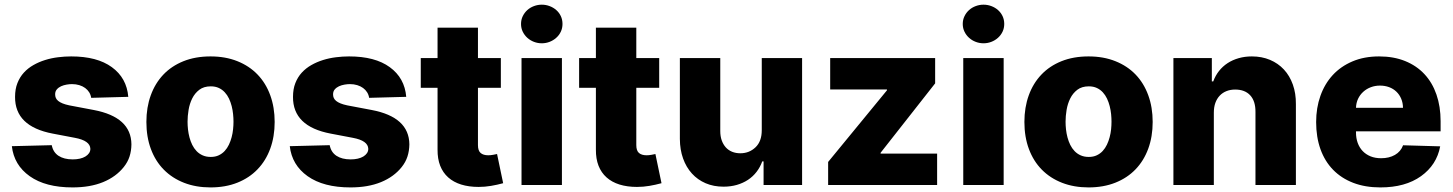

<svg xmlns="http://www.w3.org/2000/svg" viewBox="-20 -795 6244 825"><path d="M202.4 -171.2Q208.1 -141 231.5 -125.5Q255 -110.1 292.6 -110.1Q309.3 -110.1 323.2 -113.3Q337 -116.5 346.9 -122.5Q356.9 -128.6 362.6 -136.9Q368.3 -145.2 368.3 -155.5Q367.2 -190.7 301.8 -202.8L206.7 -220.9Q43.7 -251.8 44.7 -378.9Q44.7 -412.3 54.9 -438Q65 -463.8 82.6 -483Q100.1 -502.1 123.6 -515.4Q147 -528.8 173.8 -537.1Q200.6 -545.5 229.4 -549Q258.2 -552.6 285.9 -552.6Q397.4 -552.6 460.6 -506.4Q524.5 -459.9 531.2 -378.9L371.8 -374.6Q370 -387.4 363.3 -398.3Q356.5 -409.1 345.9 -416.9Q335.2 -424.7 320.7 -429.2Q306.1 -433.6 289.1 -433.6Q279.1 -433.6 266.3 -431.5Q253.6 -429.3 242.5 -424.4Q231.5 -419.4 224.1 -410.7Q216.6 -402 217 -388.8Q217 -381 220 -374.1Q223 -367.2 230.1 -361.3Q237.2 -355.5 248.9 -350.7Q260.7 -345.9 277.7 -342.3L382.8 -322.4Q543.7 -291.9 544.7 -174.7Q544.4 -146.7 536.6 -122.5Q528.8 -98.4 511.7 -77.1Q478.3 -35.2 422.8 -12.4Q367.2 10.3 291.9 10.3Q175.4 10.3 107.6 -38Q40.1 -85.9 30.9 -166.9Z M609 -271Q609 -333.5 627.7 -385.1Q646.3 -436.8 681.6 -474.1Q717 -511.4 768.3 -532Q819.6 -552.6 884.6 -552.6Q948.9 -552.6 1000 -532.1Q1051.1 -511.7 1086.6 -474.8Q1122.2 -437.9 1141.2 -385.8Q1160.2 -333.8 1160.2 -271Q1160.2 -208.1 1141.2 -156.2Q1122.2 -104.4 1086.6 -67.5Q1051.1 -30.5 1000 -10.1Q948.9 10.3 884.6 10.3Q821.7 10.3 770.8 -9.6Q719.8 -29.5 683.8 -66.1Q647.7 -102.6 628.4 -154.7Q609 -206.7 609 -271ZM885.7 -120.7Q905.2 -120.7 919.9 -127.7Q934.7 -134.6 945.5 -146.3Q956.3 -158 963.6 -173.3Q970.9 -188.6 975.3 -205.4Q979.8 -222.3 981.5 -239.5Q983.3 -256.7 983.3 -272Q983.3 -287.6 981.5 -304.9Q979.8 -322.1 975.5 -339Q971.2 -355.8 964 -371.3Q956.7 -386.7 945.8 -398.4Q935 -410.2 920.1 -417.1Q905.2 -424 885.7 -424Q855.8 -424 836.5 -409.3Q817.1 -394.5 805.9 -372Q794.7 -349.4 790.3 -322.8Q785.9 -296.2 785.9 -272Q785.9 -256 787.8 -238.6Q789.8 -221.2 794.2 -204.4Q798.7 -187.5 806.1 -172.4Q813.6 -157.3 824.6 -145.8Q835.6 -134.2 850.7 -127.5Q865.8 -120.7 885.7 -120.7Z M1396.7 -171.2Q1402.3 -141 1425.8 -125.5Q1449.2 -110.1 1486.9 -110.1Q1503.6 -110.1 1517.4 -113.3Q1531.2 -116.5 1541.2 -122.5Q1551.1 -128.6 1556.8 -136.9Q1562.5 -145.2 1562.5 -155.5Q1561.4 -190.7 1496.1 -202.8L1400.9 -220.9Q1237.9 -251.8 1239 -378.9Q1239 -412.3 1249.1 -438Q1259.2 -463.8 1276.8 -483Q1294.4 -502.1 1317.8 -515.4Q1341.3 -528.8 1368.1 -537.1Q1394.9 -545.5 1423.7 -549Q1452.4 -552.6 1480.1 -552.6Q1591.6 -552.6 1654.8 -506.4Q1718.8 -459.9 1725.5 -378.9L1566.1 -374.6Q1564.3 -387.4 1557.5 -398.3Q1550.8 -409.1 1540.1 -416.9Q1529.5 -424.7 1514.9 -429.2Q1500.4 -433.6 1483.3 -433.6Q1473.4 -433.6 1460.6 -431.5Q1447.8 -429.3 1436.8 -424.4Q1425.8 -419.4 1418.3 -410.7Q1410.9 -402 1411.2 -388.8Q1411.2 -381 1414.2 -374.1Q1417.3 -367.2 1424.4 -361.3Q1431.5 -355.5 1443.2 -350.7Q1454.9 -345.9 1471.9 -342.3L1577.1 -322.4Q1737.9 -291.9 1739 -174.7Q1738.6 -146.7 1730.8 -122.5Q1723 -98.4 1706 -77.1Q1672.6 -35.2 1617 -12.4Q1561.4 10.3 1486.2 10.3Q1369.7 10.3 1301.8 -38Q1234.4 -85.9 1225.1 -166.9Z M1788 -417.6V-545.5H1860.1V-676.1H2033.7V-545.5H2132.1V-417.6H2033.7V-171.5Q2033.7 -147.4 2045.3 -137.6Q2056.8 -127.8 2077.8 -127.8Q2087.7 -127.8 2098.9 -129.8Q2110.1 -131.7 2115.8 -133.2L2142 -7.8Q2116.1 -0.7 2089.8 3.7Q2063.6 8.2 2036.6 8.2Q1994.7 8.2 1961.6 -2.1Q1928.6 -12.4 1905.9 -32.7Q1883.2 -52.9 1871.4 -82.9Q1859.7 -112.9 1860.1 -152.3V-417.6Z M2220.9 0V-545.5H2394.5V0ZM2218.8 -692.1Q2218.8 -710.2 2226.2 -725.5Q2233.7 -740.8 2245.9 -751.8Q2258.2 -762.8 2274.3 -768.8Q2290.5 -774.9 2307.9 -774.9Q2325.6 -774.9 2341.6 -768.8Q2357.6 -762.8 2370 -752Q2382.5 -741.1 2389.7 -725.9Q2397 -710.6 2397 -692.1Q2397 -674 2389.7 -658.7Q2382.5 -643.5 2370 -632.5Q2357.6 -621.4 2341.6 -615.2Q2325.6 -609 2307.9 -609Q2290.5 -609 2274.3 -615.2Q2258.2 -621.4 2245.9 -632.5Q2233.7 -643.5 2226.2 -658.7Q2218.8 -674 2218.8 -692.1Z M2468.4 -417.6V-545.5H2540.5V-676.1H2714.1V-545.5H2812.5V-417.6H2714.1V-171.5Q2714.1 -147.4 2725.7 -137.6Q2737.2 -127.8 2758.2 -127.8Q2768.1 -127.8 2779.3 -129.8Q2790.5 -131.7 2796.2 -133.2L2822.4 -7.8Q2796.5 -0.7 2770.2 3.7Q2744 8.2 2717 8.2Q2675.1 8.2 2642 -2.1Q2609 -12.4 2586.3 -32.7Q2563.6 -52.9 2551.8 -82.9Q2540.1 -112.9 2540.5 -152.3V-417.6Z M2901.3 -545.5H3074.9V-231.9Q3074.9 -209.5 3081.1 -191.9Q3087.4 -174.4 3098.5 -161.9Q3109.7 -149.5 3125.7 -142.9Q3141.7 -136.4 3161.2 -136.4Q3199.6 -136.4 3226.6 -162.3Q3253.2 -187.9 3253.2 -235.4V-545.5H3426.5V0H3261V-101.6H3255.3Q3246.4 -76.7 3230.8 -56.5Q3215.2 -36.2 3193.9 -22.2Q3172.6 -8.2 3146.1 -0.5Q3119.7 7.1 3088.8 7.1Q3046.5 7.1 3012.1 -7.6Q2977.6 -22.4 2953.1 -49.4Q2928.6 -76.3 2915.1 -114Q2901.6 -151.6 2901.3 -197.8Z M3538.4 0V-99.1L3791.2 -407V-410.5H3547.2V-545.5H3998.2V-436.8L3763.8 -138.5V-134.9H4006.7V0Z M4119 0V-545.5H4292.6V0ZM4116.8 -692.1Q4116.8 -710.2 4124.3 -725.5Q4131.7 -740.8 4144 -751.8Q4156.2 -762.8 4172.4 -768.8Q4188.6 -774.9 4206 -774.9Q4223.7 -774.9 4239.7 -768.8Q4255.7 -762.8 4268.1 -752Q4280.5 -741.1 4287.8 -725.9Q4295.1 -710.6 4295.1 -692.1Q4295.1 -674 4287.8 -658.7Q4280.5 -643.5 4268.1 -632.5Q4255.7 -621.4 4239.7 -615.2Q4223.7 -609 4206 -609Q4188.6 -609 4172.4 -615.2Q4156.2 -621.4 4144 -632.5Q4131.7 -643.5 4124.3 -658.7Q4116.8 -674 4116.8 -692.1Z M4381.7 -271Q4381.7 -333.5 4400.4 -385.1Q4419 -436.8 4454.4 -474.1Q4489.7 -511.4 4541 -532Q4592.3 -552.6 4657.3 -552.6Q4721.6 -552.6 4772.7 -532.1Q4823.9 -511.7 4859.4 -474.8Q4894.9 -437.9 4913.9 -385.8Q4932.9 -333.8 4932.9 -271Q4932.9 -208.1 4913.9 -156.2Q4894.9 -104.4 4859.4 -67.5Q4823.9 -30.5 4772.7 -10.1Q4721.6 10.3 4657.3 10.3Q4594.5 10.3 4543.5 -9.6Q4492.5 -29.5 4456.5 -66.1Q4420.5 -102.6 4401.1 -154.7Q4381.7 -206.7 4381.7 -271ZM4658.4 -120.7Q4677.9 -120.7 4692.6 -127.7Q4707.4 -134.6 4718.2 -146.3Q4729 -158 4736.3 -173.3Q4743.6 -188.6 4748 -205.4Q4752.5 -222.3 4754.3 -239.5Q4756 -256.7 4756 -272Q4756 -287.6 4754.3 -304.9Q4752.5 -322.1 4748.2 -339Q4744 -355.8 4736.7 -371.3Q4729.4 -386.7 4718.6 -398.4Q4707.7 -410.2 4692.8 -417.1Q4677.9 -424 4658.4 -424Q4628.6 -424 4609.2 -409.3Q4589.8 -394.5 4578.7 -372Q4567.5 -349.4 4563 -322.8Q4558.6 -296.2 4558.6 -272Q4558.6 -256 4560.5 -238.6Q4562.5 -221.2 4566.9 -204.4Q4571.4 -187.5 4578.8 -172.4Q4586.3 -157.3 4597.3 -145.8Q4608.3 -134.2 4623.4 -127.5Q4638.5 -120.7 4658.4 -120.7Z M5022 -545.5H5187.1V-445.3H5193.2Q5202.4 -470.2 5218 -490.1Q5233.7 -509.9 5255 -523.8Q5276.3 -537.6 5302.6 -545.1Q5328.8 -552.6 5359 -552.6Q5402 -552.6 5437 -537.8Q5471.9 -523.1 5496.8 -496.3Q5521.7 -469.5 5535.2 -431.6Q5548.7 -393.8 5548.3 -347.7V0H5374.6V-313.6Q5375 -360.4 5352.1 -385.3Q5329.2 -410.2 5287.3 -410.2Q5266.7 -410.2 5249.8 -403.4Q5233 -396.7 5220.9 -383.9Q5208.8 -371.1 5202.2 -352.8Q5195.7 -334.5 5195.7 -311.1V0H5022Z M5905.9 -552.6Q5968.4 -552.6 6017.6 -532.7Q6066.8 -512.8 6100.7 -476.4Q6134.6 -440 6152.3 -388.7Q6170.1 -337.4 6170.1 -274.1V-230.8H5806.5V-226.2Q5806.5 -201.3 5813.9 -180.9Q5821.4 -160.5 5835.2 -146Q5849.1 -131.4 5869.1 -123.2Q5889.2 -115.1 5914.4 -115.1Q5948.9 -115.1 5973.9 -129.4Q5998.9 -143.8 6008.9 -170.8L6168.3 -166.2Q6153.4 -86.3 6085.9 -38Q6018.5 10.3 5911.2 10.3Q5845.9 10.3 5794.7 -9.4Q5743.6 -29.1 5708.1 -65.5Q5672.6 -101.9 5653.9 -153.9Q5635.3 -206 5635.3 -270.6Q5635.3 -331.3 5653.6 -383Q5671.9 -434.7 5706.5 -472.3Q5741.1 -509.9 5791.4 -531.2Q5841.6 -552.6 5905.9 -552.6ZM5806.5 -331.7H6008.5Q6008.2 -353.3 6000.7 -370.9Q5993.3 -388.5 5980.1 -401.1Q5967 -413.7 5948.9 -420.5Q5930.8 -427.2 5909.4 -427.2Q5888.8 -427.2 5870.4 -420.3Q5851.9 -413.4 5837.9 -400.7Q5823.9 -388.1 5815.5 -370.6Q5807.2 -353 5806.5 -331.7Z"/></svg>

Font: Inter P Extra Bold
Style: Regular
Weight: 800
Designer: Rasmus Andersson
Foundry: rsms
Version: Version 3.018;git-588b23468